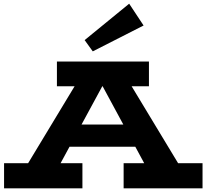

<svg xmlns="http://www.w3.org/2000/svg" viewBox="-20 -1019 1117 1039"><path d="M61 -18 418 -609H658L1015 -18H824L502 -614H567L244 -18ZM2 0V-136H426V0ZM318 -225 342 -345H727L750 -225ZM649 0V-136H1076V0ZM288 -552V-686H786V-552ZM482 -741 438 -802 679 -999 757 -881Z"/></svg>

Font: BioRhyme SemiExpanded ExtraBold
Style: Regular
Weight: 800
Width: 6
Designer: Aoife Mooney
Foundry: Aoife Mooney Type
Version: Version 1.600;gftools[0.9.33]